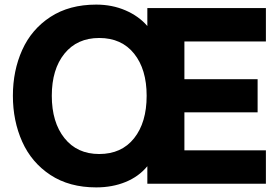

<svg xmlns="http://www.w3.org/2000/svg" viewBox="-20 -798 1218 834"><path d="M36 -382Q36 -491 76.5 -581Q117 -671 199 -724.5Q281 -778 398 -778Q467 -778 525 -753Q583 -728 620 -685V-763H1135V-618H781V-454H1099V-310H781V-145H1135V0H620V-76Q583 -31 525.5 -7.5Q468 16 398 16Q281 16 199 -38Q117 -92 76.5 -182.5Q36 -273 36 -382ZM617 -382Q617 -497 562.5 -565Q508 -633 411 -633Q315 -633 260 -565Q205 -497 205 -382Q205 -267 260 -198Q315 -129 411 -129Q508 -129 562.5 -197.5Q617 -266 617 -382Z"/></svg>

Font: Open Sauce One ExtraBold
Style: Regular
Weight: 800
Designer: Alfredo Marco Pradil
Foundry: Creative Sauce Fz LLC
Version: Version 1.477